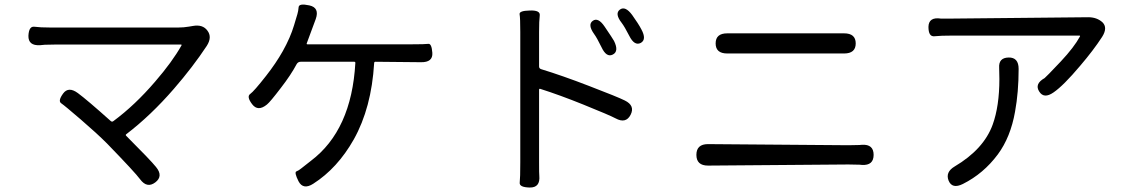

<svg xmlns="http://www.w3.org/2000/svg" viewBox="-20 -800 5040 858"><path d="M674 15Q637 43 606 1Q585 -28 458 -159Q413 -204 341 -266Q269 -328 253.5 -338.5Q238 -349 262 -382Q286 -415 328 -384Q370 -353 475 -259Q481 -254 487 -259Q583 -330 673 -435Q750 -524 791 -597Q793 -601 788 -601H230Q205 -601 180 -600L159 -598Q106 -595 107 -640Q109 -684 134 -680.5Q159 -677 205 -677H777Q801 -677 824 -681L842 -684Q886 -692 907 -663Q929 -634 904 -595Q842 -501 757 -403Q654 -284 544 -200Q540 -197 544 -193Q653 -84 677 -54Q711 -13 674 15Z M1380 21Q1335 50 1314 10Q1294 -30 1304.5 -34Q1315 -38 1327 -48Q1348 -65 1369 -81Q1551 -218 1568 -519Q1568 -524 1563 -524H1324Q1312 -524 1306 -514Q1280 -465 1235 -407Q1187 -344 1173 -333Q1133 -300 1107 -334Q1081 -368 1098 -380Q1115 -392 1169 -461Q1213 -517 1244 -572Q1278 -633 1294 -687Q1301 -712 1309 -737Q1313 -750 1314.5 -768Q1316 -786 1362 -776Q1409 -766 1391 -715L1351 -607Q1349 -602 1354 -602H1821Q1879 -602 1894 -604Q1909 -606 1912 -564Q1915 -521 1861 -522L1658 -524Q1652 -524 1652 -518Q1640 -318 1561 -177Q1488 -48 1380 21Z M2347 38Q2300 37 2302.5 16Q2305 -5 2305 -75V-657Q2305 -720 2302 -736Q2299 -752 2347 -753Q2395 -755 2392 -731Q2389 -707 2389 -657V-503Q2389 -494 2398 -491Q2493 -462 2612 -416Q2740 -367 2772 -351Q2819 -328 2798 -287Q2777 -246 2731 -271Q2705 -285 2586 -333Q2482 -375 2394 -403Q2389 -404 2389 -399V-75Q2389 -21 2390 -15Q2395 39 2347 38ZM2718 -556Q2690 -542 2668 -589Q2647 -632 2635 -648Q2605 -690 2629 -707Q2653 -724 2682 -681Q2718 -628 2724 -617Q2747 -570 2718 -556ZM2843 -608Q2815 -594 2792 -640Q2771 -681 2758 -698Q2726 -739 2750 -757Q2774 -775 2805 -733Q2833 -694 2846 -669Q2871 -623 2843 -608Z M3144 -60Q3092 -60 3092 -108Q3092 -156 3144 -156L3771 -151Q3796 -151 3821 -152L3832 -153Q3884 -156 3884 -108Q3884 -60 3832 -63L3821 -64Q3796 -65 3771 -65ZM3230 -561Q3178 -561 3178 -606Q3178 -651 3230 -651H3752Q3804 -651 3804 -606Q3804 -561 3752 -561Z M4283 22Q4235 46 4219 7Q4204 -31 4246 -56Q4376 -133 4416 -243Q4446 -326 4446 -447Q4446 -472 4445 -497Q4442 -542 4487 -543Q4532 -544 4532 -492Q4532 -388 4516 -301Q4496 -187 4439 -110Q4375 -24 4283 22ZM4688 -387Q4645 -357 4624 -391Q4602 -425 4648 -451Q4653 -454 4721 -526Q4780 -589 4806 -637Q4808 -641 4803 -641H4238Q4183 -641 4156 -638Q4129 -635 4129 -680Q4130 -725 4184 -717Q4187 -717 4238 -717L4843 -723Q4882 -723 4907 -700Q4931 -676 4905 -635Q4866 -575 4807 -506Q4732 -417 4688 -387Z"/></svg>

Font: Resource Han Rounded CN
Style: Regular
Weight: 400
Designer: Cyano Hao (round all glyphs); Ryoko NISHIZUKA  (kana, bopomofo & ideographs); Paul D. Hunt (Latin, Greek & Cyrillic); Sa
Foundry: Cyano Hao
Version: 0.990